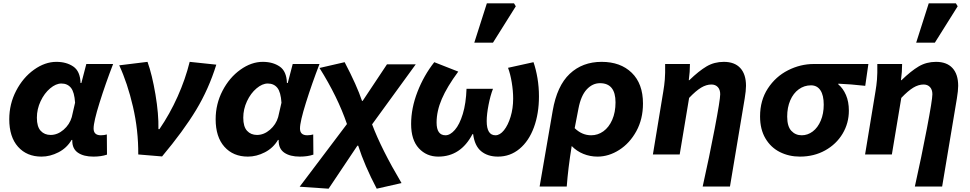

<svg xmlns="http://www.w3.org/2000/svg" viewBox="-20 -934 5863 1161"><path d="M36 -213Q36 -305 77.5 -385Q119 -465 185.5 -512.5Q252 -560 321 -560Q382 -560 423.5 -531.5Q465 -503 467 -432H472L502 -547H664Q618 -428 582 -313Q546 -198 546 -157Q546 -116 590 -116Q601 -116 610 -117.5Q619 -119 626 -121L627 1Q592 13 545 13Q486 13 451.5 -10.5Q417 -34 417 -83V-88H413Q384 -39 333.5 -13Q283 13 231 13Q142 13 89 -46.5Q36 -106 36 -213ZM414 -226 434 -313Q430 -377 409 -403Q388 -429 351 -429Q318 -429 283 -399.5Q248 -370 225.5 -322Q203 -274 203 -222Q203 -168 226 -143Q249 -118 286 -118Q328 -118 364.5 -149.5Q401 -181 414 -226Z M701 -539 872 -560Q900 -482 920 -363Q940 -244 938 -153H944Q1007 -245 1054 -350Q1101 -455 1127 -560L1288 -543Q1242 -395 1165.5 -268.5Q1089 -142 960 12L816 0Q817 -147 784 -289Q751 -431 701 -539Z M1284 -213Q1284 -305 1325.5 -385Q1367 -465 1433.5 -512.5Q1500 -560 1569 -560Q1630 -560 1671.5 -531.5Q1713 -503 1715 -432H1720L1750 -547H1912Q1866 -428 1830 -313Q1794 -198 1794 -157Q1794 -116 1838 -116Q1849 -116 1858 -117.5Q1867 -119 1874 -121L1875 1Q1840 13 1793 13Q1734 13 1699.5 -10.5Q1665 -34 1665 -83V-88H1661Q1632 -39 1581.5 -13Q1531 13 1479 13Q1390 13 1337 -46.5Q1284 -106 1284 -213ZM1662 -226 1682 -313Q1678 -377 1657 -403Q1636 -429 1599 -429Q1566 -429 1531 -399.5Q1496 -370 1473.5 -322Q1451 -274 1451 -222Q1451 -168 1474 -143Q1497 -118 1534 -118Q1576 -118 1612.5 -149.5Q1649 -181 1662 -226Z M1792 195 2078 -184Q2022 -348 1912 -523L2064 -558Q2138 -417 2169 -324H2173L2320 -545H2494L2230 -182Q2286 -33 2408 173L2258 207Q2184 66 2146 -53H2141L1967 207Z M2466 -184Q2466 -280 2504.5 -379Q2543 -478 2606 -558L2751 -501Q2683 -409 2651.5 -335.5Q2620 -262 2620 -193Q2620 -116 2674 -116Q2702 -116 2730.5 -148.5Q2759 -181 2778.5 -245Q2798 -309 2801 -397H2961Q2945 -356 2934 -299Q2923 -242 2923 -202Q2923 -116 2976 -116Q3003 -116 3027.5 -146.5Q3052 -177 3067.5 -228Q3083 -279 3083 -338Q3083 -384 3074.5 -435.5Q3066 -487 3052 -524L3206 -558Q3221 -515 3230 -461.5Q3239 -408 3239 -351Q3239 -247 3208.5 -164Q3178 -81 3121.5 -34Q3065 13 2991 13Q2929 13 2889.5 -19.5Q2850 -52 2841 -123H2837Q2766 13 2630 13Q2559 13 2512.5 -37.5Q2466 -88 2466 -184ZM2924 -914H3088L3099 -896L2961 -676H2848Z M3618 -560Q3732 -560 3800 -494Q3868 -428 3868 -308Q3868 -214 3828 -141Q3788 -68 3724.5 -27.5Q3661 13 3593 13Q3548 13 3507.5 -3.5Q3467 -20 3437 -51Q3415 85 3407 194H3243L3322 -264Q3348 -415 3425 -487.5Q3502 -560 3618 -560ZM3702 -315Q3702 -431 3608 -431Q3563 -431 3528 -393.5Q3493 -356 3478 -278L3455 -159Q3499 -116 3555 -116Q3595 -116 3628.5 -140Q3662 -164 3682 -209.5Q3702 -255 3702 -315Z M4335 -364Q4335 -392 4320.5 -407.5Q4306 -423 4282 -423Q4251 -423 4219.5 -404Q4188 -385 4147 -342L4090 0H3928L3991 -382Q3997 -417 4000 -453Q4003 -489 4002 -547H4152Q4152 -500 4145 -449H4148Q4206 -505 4252.5 -532.5Q4299 -560 4357 -560Q4422 -560 4456.5 -522.5Q4491 -485 4491 -415Q4491 -386 4483 -338L4394 194H4229Q4269 15 4302 -158Q4335 -331 4335 -364Z M4576 -230Q4576 -327 4623 -399Q4670 -471 4745 -509Q4820 -547 4901 -547H5231L5212 -415Q5123 -425 5049 -428V-424Q5078 -400 5095.5 -359.5Q5113 -319 5113 -265Q5113 -189 5075 -125.5Q5037 -62 4969.5 -24.5Q4902 13 4817 13Q4751 13 4696 -14.5Q4641 -42 4608.5 -97Q4576 -152 4576 -230ZM4961 -301Q4961 -358 4941 -388Q4921 -418 4884 -418Q4843 -418 4810 -394Q4777 -370 4758.5 -327Q4740 -284 4740 -229Q4740 -170 4765 -143Q4790 -116 4828 -116Q4864 -116 4894.5 -139Q4925 -162 4943 -204.5Q4961 -247 4961 -301Z M5618 -364Q5618 -392 5603.5 -407.5Q5589 -423 5565 -423Q5534 -423 5502.5 -404Q5471 -385 5430 -342L5373 0H5211L5274 -382Q5280 -417 5283 -453Q5286 -489 5285 -547H5435Q5435 -500 5428 -449H5431Q5489 -505 5535.5 -532.5Q5582 -560 5640 -560Q5705 -560 5739.5 -522.5Q5774 -485 5774 -415Q5774 -386 5766 -338L5677 194H5512Q5552 15 5585 -158Q5618 -331 5618 -364ZM5596 -914H5760L5771 -896L5633 -676H5520Z"/></svg>

Font: Nebula Sans Bold
Style: Regular
Weight: 700
Italic angle: -9°
Designer: Paul D. Hunt for Adobe (as Source Sans)
Foundry: Nebula Entertainment & Broadcasting LLC
Version: Version 1.010